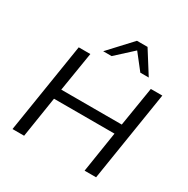

<svg xmlns="http://www.w3.org/2000/svg" viewBox="-204 -1122 1276 1303"><g transform="rotate(30 433.5 -470.5)"><path d="M67 0 179 -705H270L220 -397H694L744 -705H834L722 0H632L682 -319H208L158 0ZM336 -765 499 -941H582L693 -765H627L533 -885L402 -765Z"/></g></svg>

Font: Nunito Sans 10pt SemiExpanded
Style: Italic
Weight: 400
Width: 6
Italic angle: -9°
Designer: Vernon Adams
Foundry: Vernon Adams
Version: Version 3.101;gftools[0.9.27]